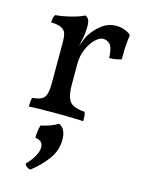

<svg xmlns="http://www.w3.org/2000/svg" viewBox="-114 -533 647 879"><g transform="rotate(15 209.5 -93.5)"><path d="M201 -147Q201 -104 210 -81.5Q219 -59 239 -50.5Q259 -42 290 -40Q293 -32 294 -21.5Q295 -11 295 3Q280 2 259.5 1.5Q239 1 216 0.5Q193 0 169 0Q134 0 95.5 0.5Q57 1 37 3Q37 -11 38 -21.5Q39 -32 42 -40Q69 -42 84 -49.5Q99 -57 105 -75.5Q111 -94 111 -127V-227H201ZM201 -293V-214H111V-325L201 -423Q201 -389 195 -361.5Q189 -334 184 -307ZM179 -301Q190 -329 196 -347Q202 -365 209 -377Q231 -412 261 -435Q291 -458 330 -458Q368 -458 399 -434Q397 -418 395 -397Q393 -376 392.5 -355Q392 -334 392 -316Q383 -313 367.5 -310Q352 -307 335 -307Q333 -355 319.5 -370Q306 -385 286 -385Q269 -385 249 -365.5Q229 -346 215 -314Q201 -282 201 -243ZM111 -214V-325Q111 -349 106 -364Q101 -379 85 -387Q69 -395 36 -396Q36 -407 38 -416Q40 -425 45 -433Q76 -435 116 -445Q156 -455 179 -467Q188 -464 194.5 -454.5Q201 -445 201 -423ZM191 43Q208 50 216.5 67.5Q225 85 225 110Q225 162 192.5 205Q160 248 118 280Q98 276 90 259Q115 234 127.5 210.5Q140 187 140 169Q140 137 103 133Q102 125 104.5 105Q107 85 111 73Q134 68 154.5 60.5Q175 53 191 43Z"/></g></svg>

Font: Vollkorn
Style: Regular
Weight: 400
Designer: Friedrich Althausen
Foundry: Friedrich Althausen
Version: Version 5.001